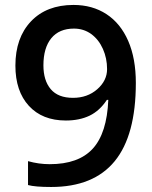

<svg xmlns="http://www.w3.org/2000/svg" viewBox="-20 -743 611 773"><path d="M526.9 -409.2Q526.9 -198.2 441.9 -94.2Q356.9 9.8 186 9.8Q121.1 9.8 92.8 2V-94.2Q136.2 -82 180.2 -82Q296.4 -82 353.5 -144.5Q410.6 -207 416 -340.8H410.2Q381.3 -296.9 340.6 -277.3Q299.8 -257.8 245.1 -257.8Q150.4 -257.8 96.2 -316.9Q42 -376 42 -479Q42 -590.8 104.7 -657Q167.5 -723.1 275.9 -723.1Q352.1 -723.1 408.7 -686Q465.3 -648.9 496.1 -578.4Q526.9 -507.8 526.9 -409.2ZM277.8 -627.9Q218.3 -627.9 186.5 -589.1Q154.8 -550.3 154.8 -480Q154.8 -418.9 184.3 -384Q213.9 -349.1 273.9 -349.1Q332 -349.1 371.6 -383.8Q411.1 -418.5 411.1 -464.8Q411.1 -508.3 394.3 -546.1Q377.4 -584 347.2 -606Q316.9 -627.9 277.8 -627.9Z"/></svg>

Font: f1_31487          
Style: Regular
Weight: 600
Foundry: Ascender Corporation
Version: Version 1.10